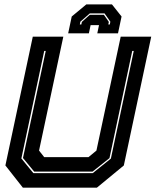

<svg xmlns="http://www.w3.org/2000/svg" viewBox="-20 -870 721 890"><path d="M86 0 5 -103 132 -700H273.5L161 -172L185 -141.5H390L427 -172L539.5 -700H681L554 -103L429 0ZM134.5 -67.5H410L494 -135L600 -634H593L487.5 -137L409 -74.5H138.5L86.5 -137.5L192 -634H185L79 -135.5ZM499 -849.5 543.5 -793.5 527 -715.5H431L439 -753.5H400L392 -715.5H296L312.5 -793.5L380 -849.5ZM464.5 -808H396.5L352.5 -769.5L350 -756.5H357L359.5 -768.5L396.5 -801.5H461.5L484.5 -768.5L482 -756.5H489L491.5 -769.5Z"/></svg>

Font: Tourney Thin ExtraBold
Style: Italic
Weight: 800
Italic angle: -12°
Version: Version 1.015